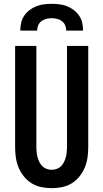

<svg xmlns="http://www.w3.org/2000/svg" viewBox="-20 -975 540 1003"><path d="M250 8Q223 8 196 2.5Q169 -3 146 -17Q123 -31 105.5 -52.5Q88 -74 77.5 -99Q67 -124 63 -151Q59 -178 59 -205V-735H170V-205Q170 -192 171.5 -178.5Q173 -165 176.5 -152.5Q180 -140 186 -128Q192 -116 201.5 -106.5Q211 -97 224 -92.5Q237 -88 250 -88Q263 -88 276 -92.5Q289 -97 298.5 -106.5Q308 -116 314 -128Q320 -140 323.5 -152.5Q327 -165 328.5 -178.5Q330 -192 330 -205V-735H441V-205Q441 -178 437 -151Q433 -124 422.5 -99Q412 -74 394.5 -52.5Q377 -31 354 -17Q331 -3 304 2.5Q277 8 250 8ZM86 -815Q86 -835 90.5 -855.5Q95 -876 106.5 -893Q118 -910 134.5 -922.5Q151 -935 170 -942.5Q189 -950 209.5 -952.5Q230 -955 250 -955Q270 -955 290.5 -952.5Q311 -950 330 -942.5Q349 -935 365.5 -922.5Q382 -910 393.5 -893Q405 -876 409.5 -855.5Q414 -835 414 -815H326Q326 -829 320.5 -842.5Q315 -856 303.5 -864.5Q292 -873 278 -876.5Q264 -880 250 -880Q236 -880 222 -876.5Q208 -873 196.5 -864.5Q185 -856 179.5 -842.5Q174 -829 174 -815Z"/></svg>

Font: Iosevka Algr
Style: Bold
Weight: 700
Monospace: yes
Designer: Belleve Invis
Foundry: Belleve Invis
Version: Version 26.0.2; ttfautohint (v1.8.3)